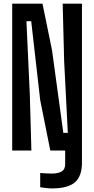

<svg xmlns="http://www.w3.org/2000/svg" viewBox="-20 -820 513 1046"><path d="M263.5 206.5Q249 206.5 231.2 204.5Q213.5 202.5 199 200V122.5Q211 123.5 229.5 124.5Q248 125.5 262.5 125.5Q296.5 125.5 315.8 114.2Q335 103 335 74V-57H426.5V66Q426.5 141 387.5 173.8Q348.5 206.5 263.5 206.5ZM46.5 0V-800H211.5L263.5 -546L325 -96H349.5L329.5 -487L321.5 -800H426.5V0H254L199 -274.5L150 -704.5H124L142.5 -303L151 0Z"/></svg>

Font: Big Shoulders Display Thin
Style: Bold
Weight: 700
Version: Version 2.002